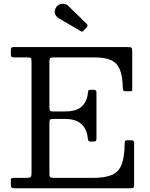

<svg xmlns="http://www.w3.org/2000/svg" viewBox="-20 -1000 798 1020"><path d="M123 -695Q138.5 -695 143 -692.2Q147.5 -689.5 147.5 -674V-83Q147.5 -64.5 143.2 -59.8Q139 -55 120.5 -55H55.5Q45.5 -55 41.5 -53Q37.5 -51 37.5 -41V-18Q37.5 -6 42 -3Q46.5 0 57.5 0H676.5Q686.5 0 689.5 -3.2Q692.5 -6.5 692.5 -17V-240Q692.5 -250 687.8 -252.5Q683 -255 673.5 -255H654.5Q648 -255 645.2 -252Q642.5 -249 642.5 -239Q641.5 -167 626.5 -127Q611.5 -87 575 -71Q538.5 -55 472.5 -55H264.5Q250 -55 246.2 -59Q242.5 -63 242.5 -77V-346Q242.5 -359.5 245.5 -363.8Q248.5 -368 261.5 -368H327.5Q367.5 -368 392.8 -354.5Q418 -341 431 -317.8Q444 -294.5 446.5 -265Q447.5 -253.5 451.5 -250.8Q455.5 -248 460 -248H476.5Q487.5 -248 490 -252Q492.5 -256 492.5 -268V-508Q492.5 -516.5 489 -519.8Q485.5 -523 477 -523H460.5Q453 -523 450.5 -520Q448 -517 447 -507Q443.5 -463 415.5 -435.5Q387.5 -408 327.5 -408H259.5Q247.5 -408 245 -413.5Q242.5 -419 242.5 -430V-673Q242.5 -687.5 246.8 -691.2Q251 -695 264.5 -695H482.5Q538.5 -695 570.5 -680.2Q602.5 -665.5 616.8 -630.2Q631 -595 632.5 -534Q633 -524.5 635.2 -519.8Q637.5 -515 648.5 -515H668.5Q681.5 -515 682 -519Q682.5 -523 682.5 -535V-726Q682.5 -743.5 677.8 -746.8Q673 -750 655.5 -750H54.5Q43.5 -750 40.5 -746.2Q37.5 -742.5 37.5 -731V-716Q37.5 -704.5 40.2 -699.8Q43 -695 55.5 -695ZM409 -834.5Q414.5 -831 417.2 -832Q420 -833 424 -837.5L441 -855.5Q449.5 -864.5 440.5 -873.5L343.5 -968Q334.5 -977.5 321.5 -979.5Q308.5 -981.5 296.5 -976.5Q284.5 -971.5 277.5 -960Q266.5 -941.5 272.5 -926.2Q278.5 -911 291 -903.5Z"/></svg>

Font: Besley
Style: Regular
Weight: 400
Designer: Owen Earl
Foundry: indestructible type*
Version: Version 4.000